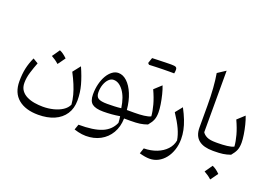

<svg xmlns="http://www.w3.org/2000/svg" viewBox="-131 -1126 2530 1782"><g transform="rotate(20 1134.0 -235.0)"><path d="M595.9 46Q580.5 81.4 543 105.9Q505.5 130.3 455.4 142.8Q405.3 155.2 351.4 155.2Q310.6 155.2 269 148.4Q227.4 141.6 193 124.9Q158.5 108.3 137.3 79Q116.1 49.7 116.1 4.4Q116.1 -46.4 133.2 -101.6Q150.3 -156.9 169.6 -206.2L119.1 -236.4Q92.7 -180.1 80 -122.6Q67.4 -65.1 67.4 7Q67.4 121.2 139 180.8Q210.6 240.4 336.3 240.4Q426.9 240.4 494 211.2Q561 181.9 598.2 125.9Q635.4 69.9 635.4 -9.5Q635.4 -86.9 615.4 -159.6Q595.5 -232.3 557.3 -318.4L498.5 -243.6Q527.5 -188.1 547.7 -139.4Q567.9 -90.7 580 -45.6Q592 -0.4 595.9 46ZM323 -391.3Q309.7 -371.7 297 -353.4Q284.3 -335 270.8 -316.2Q290.5 -305.6 309.4 -292.5Q328.3 -279.3 344.9 -264Q358.8 -282.8 372 -301.3Q385.2 -319.8 398.1 -338.1Q377.2 -358.6 358.7 -371.6Q340.1 -384.6 323 -391.3Z M886.9 -304.1Q939.5 -304.1 982.9 -245.4Q1026.4 -186.7 1041.8 -80.7Q1008.9 -76.7 972.5 -75.3Q936 -73.9 904.5 -73.9Q841.7 -73.9 816.7 -89.6Q791.6 -105.3 791.6 -148.3Q791.6 -190.8 804.5 -226.2Q817.5 -261.6 839.1 -282.8Q860.7 -304.1 886.9 -304.1ZM906.8 -379.5Q875.4 -379.5 847.1 -358.8Q818.9 -338.1 797.2 -301.7Q775.6 -265.3 763.3 -216.9Q750.9 -168.4 750.9 -112.4Q750.9 -45.7 784.8 -19.8Q818.7 6.1 894.8 6.1Q935.8 6.1 977.4 2.6Q1019 -0.9 1057.1 -7.6Q1059.8 9.6 1061.5 23.9Q1063.3 38.2 1063.7 55.8Q1031.2 132.7 949.5 166.3Q867.8 199.9 720.8 198.9L702.1 252.5Q721.4 258.8 741 263.6Q760.6 268.4 780.6 271Q800.6 273.6 819.4 273.6Q899.6 273.6 961.8 240Q1024.1 206.4 1060.4 144.8Q1096.7 83.1 1098.8 0H1153.9V-82.9H1096Q1087.8 -171 1060 -237.9Q1032.3 -304.8 992.3 -342.1Q952.3 -379.5 906.8 -379.5Z M1342.5 -552.7Q1358 -552.7 1367.9 -552.7Q1377.7 -552.6 1383.6 -552.6Q1389.4 -552.6 1392.8 -552.6Q1395 -561.5 1395.9 -571.6Q1396.7 -581.6 1396.7 -588.8Q1396.7 -607.9 1385.2 -614.3Q1373.6 -620.8 1338.4 -620.8Q1303.9 -611.4 1269.5 -601.2Q1235 -591.1 1200.9 -580.9Q1166.7 -570.8 1132.8 -560.5Q1136.2 -557.2 1139.4 -554Q1142.6 -550.8 1145.9 -547.6Q1177 -548.9 1210.5 -550.2Q1244.1 -551.4 1277.6 -552.1Q1311.1 -552.7 1342.5 -552.7ZM1145.9 -547.6Q1178.2 -559.5 1210.3 -571.4Q1242.4 -583.2 1274.5 -595.8Q1306.5 -608.4 1338.4 -620.8Q1328.8 -620.8 1308.8 -620.4Q1288.8 -620.1 1262.6 -619.2Q1236.4 -618.4 1207.5 -617.7Q1178.5 -617 1151.5 -615.8Q1146.7 -602.2 1142.1 -588.6Q1137.6 -575 1132.8 -560.5Q1136.2 -557.2 1139.4 -554Q1142.6 -550.8 1145.9 -547.6ZM1153.8 0H1166.2Q1216.8 0 1253.2 -5.1Q1289.5 -10.3 1326.7 -23.7Q1356.4 -59.1 1368.2 -88.3Q1380 -117.4 1380 -161.7Q1380 -193.9 1373 -239.5Q1366 -285.2 1354.4 -331.4Q1342.8 -377.7 1329.3 -411.3L1259.8 -347.5Q1293.1 -275.6 1309.5 -215.1Q1325.9 -154.6 1329.5 -105.1Q1307 -93 1263.8 -88Q1220.5 -82.9 1172.6 -82.9H1153.8Q1146 -82.9 1142.1 -75.3Q1138.2 -67.6 1138.2 -51V-31.9Q1138.2 -15.3 1142.1 -7.6Q1146 0 1153.8 0Z M1661.9 -1.2Q1661.9 -44 1653 -87.5Q1644.1 -131.1 1625.3 -179.5Q1606.5 -227.9 1576.3 -284.9L1521 -216.2Q1570.8 -141.2 1596.6 -84.9Q1622.4 -28.7 1630.7 23.7Q1621.6 74.8 1585.3 113.7Q1549 152.7 1492.5 174.9Q1435.9 197.1 1365.3 198.4L1346.7 253.7Q1375.5 261.8 1400.7 266Q1425.9 270.1 1446.8 270.1Q1492.7 270.1 1531.8 249.6Q1570.9 229 1600 192.2Q1629.2 155.4 1645.5 105.9Q1661.9 56.5 1661.9 -1.2Z M1841.6 -742.5 1762.3 -690.6Q1773.5 -626.7 1779.2 -548Q1785 -469.2 1785 -376.2V-161.3Q1785 -118.7 1797.7 -88.3Q1810.4 -57.9 1834.9 -38.3Q1859.3 -18.7 1894.4 -9.4Q1929.5 0 1974.1 0H1974.6V-82.9H1974.1Q1916 -82.9 1886.1 -97.2Q1856.1 -111.5 1841.6 -134.9Z M2021.4 131.1Q2008.1 150.6 1995.4 169Q1982.7 187.3 1969.1 206.1Q1988.9 216.7 2007.8 229.9Q2026.7 243 2043.2 258.4Q2057.2 239.5 2070.4 221Q2083.6 202.5 2096.4 184.3Q2075.6 163.7 2057.1 150.7Q2038.5 137.8 2021.4 131.1ZM1974.6 0H1987Q2037.6 0 2074 -5.1Q2110.3 -10.3 2147.5 -23.7Q2177.2 -59.1 2189 -88.3Q2200.8 -117.4 2200.8 -161.7Q2200.8 -193.9 2193.8 -239.5Q2186.8 -285.2 2175.2 -331.4Q2163.6 -377.7 2150.1 -411.3L2080.6 -347.5Q2113.9 -275.6 2130.3 -215.1Q2146.7 -154.6 2150.3 -105.1Q2127.8 -93 2084.6 -88Q2041.3 -82.9 1993.4 -82.9H1974.6Q1966.8 -82.9 1962.9 -75.3Q1959 -67.6 1959 -51V-31.9Q1959 -15.3 1962.9 -7.6Q1966.8 0 1974.6 0Z"/></g></svg>

Font: Pinar-VF-FD
Style: Regular
Weight: 300
Designer: Amin Abedi
Version: Version 3.0